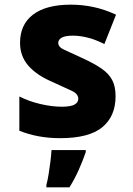

<svg xmlns="http://www.w3.org/2000/svg" viewBox="-20 -583 570 824"><path d="M238 10Q142 10 63 -22V-169Q104 -148 153.5 -136.5Q203 -125 245 -125Q283 -125 299.5 -134Q316 -143 316 -159Q316 -180 288.5 -193Q261 -206 199 -234Q135 -262 100.5 -302.5Q66 -343 66 -399Q66 -478 122 -520.5Q178 -563 284 -563Q333 -563 380.5 -553Q428 -543 478 -520L428 -394Q388 -414 354.5 -422Q321 -430 293 -430Q260 -430 245 -421.5Q230 -413 230 -399Q230 -381 255.5 -369.5Q281 -358 335 -333Q385 -310 416 -288.5Q447 -267 461.5 -239.5Q476 -212 476 -170Q476 -84 419 -37Q362 10 238 10ZM179 211Q184 193 188.5 165.5Q193 138 196.5 109.5Q200 81 201 61H348V70Q335 108 317.5 147Q300 186 278 221H179Z"/></svg>

Font: Noto Sans Mono Condensed Black
Style: Regular
Weight: 900
Width: 3
Designer: Monotype Design Team
Foundry: Monotype Imaging Inc.
Version: Version 2.014